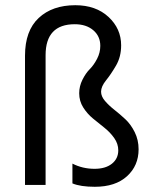

<svg xmlns="http://www.w3.org/2000/svg" viewBox="-20 -710 581 737"><path d="M512 -137Q512 -74 467.5 -33.5Q423 7 344 7Q289 7 258 -6V-82Q297 -62 343 -62Q385 -62 409.5 -81.5Q434 -101 434 -133Q434 -158 418.5 -180Q403 -202 381 -219.5Q359 -237 337 -255Q315 -273 299.5 -297.5Q284 -322 284 -352Q284 -379 296.5 -404Q309 -429 324.5 -444.5Q340 -460 352.5 -484Q365 -508 365 -534Q365 -571 338 -594Q311 -617 267 -617Q155 -617 155 -498V0H76V-496Q76 -592 128.5 -641Q181 -690 269 -690Q348 -690 396.5 -645Q445 -600 445 -536Q445 -492 425.5 -458.5Q406 -425 387 -401.5Q368 -378 368 -358Q368 -340 383 -322.5Q398 -305 419 -288.5Q440 -272 461 -252.5Q482 -233 497 -203Q512 -173 512 -137Z"/></svg>

Font: Hind Guntur
Style: Regular
Weight: 400
Version: Version 1.000;PS 1.0;hotconv 1.0.86;makeotf.lib2.5.63406; tt